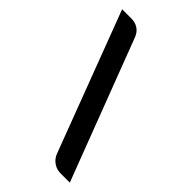

<svg xmlns="http://www.w3.org/2000/svg" viewBox="-240 -829 960 960"><g transform="rotate(45 239.5 -349.0)"><path d="M25.5 -748.5H91.5Q118.5 -748.5 139 -735Q159.5 -721.5 169.5 -696L453.5 49.5H387.5Q375.5 49.5 363.2 46Q351 42.5 340.2 35.5Q329.5 28.5 320.5 18Q311.5 7.5 306.5 -6Z"/></g></svg>

Font: Lato ExtraBold
Style: Regular
Weight: 800
Designer: Lukasz Dziedzic with Adam Twardoch and Botio Nikoltchev
Foundry: tyPoland Lukasz Dziedzic
Version: Version 2.015; 2015-08-06; http://www.latofonts.com/